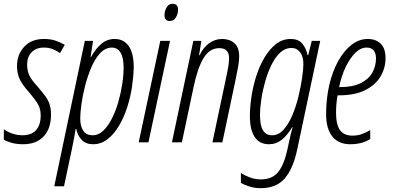

<svg xmlns="http://www.w3.org/2000/svg" viewBox="-33 -745 2055 1005"><path d="M88 10Q54 10 27.5 2.5Q1 -5 -13 -14V-69Q3 -56 29.5 -46.5Q56 -37 84 -37Q132 -37 156 -64Q180 -91 180 -141Q180 -174 166.5 -198Q153 -222 121 -260Q92 -291 74 -323Q56 -355 56 -400Q56 -459 93.5 -500Q131 -541 197 -541Q233 -541 260 -531.5Q287 -522 306 -510L281 -467Q265 -479 244 -487.5Q223 -496 197 -496Q156 -496 132.5 -471.5Q109 -447 109 -407Q109 -375 120.5 -350.5Q132 -326 161 -295Q185 -267 201.5 -245.5Q218 -224 226 -200.5Q234 -177 234 -145Q234 -72 195.5 -31Q157 10 88 10Z M251 230 411 -531H454L441 -446H443Q468 -491 498 -516Q528 -541 567 -541Q615 -541 641 -503.5Q667 -466 667 -393Q666 -346 658 -291.5Q650 -237 633 -184Q616 -131 590 -87Q564 -43 530 -16.5Q496 10 454 10Q417 10 395 -12.5Q373 -35 366 -70H363Q359 -45 354 -18.5Q349 8 344 32L302 230ZM450 -37Q481 -36 506.5 -60Q532 -84 552 -123Q572 -162 585.5 -208.5Q599 -255 606.5 -302.5Q614 -350 614 -390Q614 -445 597.5 -470.5Q581 -496 552 -496Q517 -495 490.5 -466Q464 -437 444.5 -391Q425 -345 412 -294Q399 -243 393 -197.5Q387 -152 387 -125Q387 -83 403.5 -60Q420 -37 450 -37Z M856 -635Q828 -635 828 -666Q828 -686 838.5 -705.5Q849 -725 871 -725Q899 -725 899 -694Q899 -672 887.5 -653.5Q876 -635 856 -635ZM693 0 806 -531H857L744 0Z M867 0 979 -531H1021L1009 -456H1012Q1031 -497 1062 -519Q1093 -541 1130 -541Q1169 -541 1194 -519Q1219 -497 1219 -450Q1219 -428 1213.5 -396.5Q1208 -365 1202 -337L1131 0H1079L1150 -336Q1156 -363 1161 -390.5Q1166 -418 1166 -441Q1166 -493 1115 -493Q1064 -493 1032.5 -441Q1001 -389 980 -288L919 0Z M1331 240Q1300 240 1272 231Q1244 222 1228 212V160Q1244 172 1273 183Q1302 194 1332 194Q1392 194 1423 155.5Q1454 117 1471 39L1482 -12Q1484 -22 1488.5 -41Q1493 -60 1499 -80H1497Q1471 -37 1442 -13.5Q1413 10 1374 10Q1326 10 1300.5 -27.5Q1275 -65 1275 -137Q1275 -183 1283 -237.5Q1291 -292 1308 -345.5Q1325 -399 1351 -443Q1377 -487 1411 -514Q1445 -541 1489 -541Q1528 -541 1548.5 -517.5Q1569 -494 1577 -456H1580L1599 -531H1643L1522 41Q1500 141 1456 190.5Q1412 240 1331 240ZM1390 -37Q1424 -36 1451 -66Q1478 -96 1497.5 -142.5Q1517 -189 1529.5 -241Q1542 -293 1548.5 -338.5Q1555 -384 1555 -410Q1555 -449 1538 -471.5Q1521 -494 1492 -494Q1460 -494 1434 -470Q1408 -446 1388.5 -406.5Q1369 -367 1355.5 -320Q1342 -273 1335 -226.5Q1328 -180 1328 -142Q1328 -87 1344 -62Q1360 -37 1390 -37Z M1800 10Q1740 10 1707 -30Q1674 -70 1674 -148Q1674 -228 1690.5 -299.5Q1707 -371 1737 -425Q1767 -479 1806.5 -510Q1846 -541 1892 -541Q1934 -541 1959.5 -516.5Q1985 -492 1985 -441Q1985 -388 1958 -343.5Q1931 -299 1877 -272.5Q1823 -246 1741 -246H1734Q1726 -203 1726 -155Q1726 -92 1747 -63.5Q1768 -35 1812 -35Q1837 -35 1859 -42.5Q1881 -50 1905 -64V-17Q1884 -4 1858 3Q1832 10 1800 10ZM1746 -289Q1814 -289 1855.5 -310Q1897 -331 1916 -365Q1935 -399 1935 -439Q1935 -466 1923 -481Q1911 -496 1886 -496Q1855 -496 1827 -468.5Q1799 -441 1776.5 -394.5Q1754 -348 1742 -289Z"/></svg>

Font: Noto Sans ExtraCondensed Light
Style: Italic
Weight: 300
Width: 2
Italic angle: -12°
Designer: Monotype Design Team
Foundry: Monotype Imaging Inc.
Version: Version 2.013; ttfautohint (v1.8.4.7-5d5b)